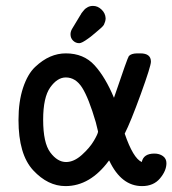

<svg xmlns="http://www.w3.org/2000/svg" viewBox="-20 -630 587 654"><path d="M43 -221.2Q43 -284.2 58.6 -331.1Q74.2 -377.9 99.6 -401.9Q125 -425.8 150.9 -437Q176.8 -448.2 204.1 -448.2Q265.1 -448.2 302 -407.7Q338.9 -367.2 368.2 -296.9Q415 -435.1 418.9 -439Q426.8 -447.8 446.8 -448.2H458Q494.1 -448.2 494.1 -419.9Q494.1 -404.8 459.5 -309.3Q424.8 -213.9 404.8 -174.8Q433.6 -90.8 462.9 -78.1Q468.8 -106.9 505.9 -106.9Q522.9 -106.9 534.9 -98.4Q546.9 -89.8 546.9 -74.2Q546.9 -48.3 524.9 -22.2Q502.9 3.9 463.9 3.9Q393.1 3.9 352.1 -83H351.1Q287.1 3.9 203.1 3.9Q143.1 3.9 93 -50Q43 -104 43 -221.2ZM127 -222.2Q127 -143.1 151.4 -110.6Q175.8 -78.1 205.1 -78.1Q231.9 -78.1 259 -102.5Q286.1 -127 300 -150.9Q314 -174.8 314 -182.1Q314 -184.1 306.2 -213.9Q282.2 -295.9 260 -331.1Q237.8 -366.2 204.1 -366.2Q175.3 -366.2 151.1 -332.3Q127 -298.3 127 -222.2ZM220.2 -513.2Q220.2 -522 225.1 -531Q230 -540 252.9 -577.1L254.9 -580.1Q256.8 -584 257.8 -585.4Q258.8 -586.9 262 -590.6Q265.1 -594.2 267.1 -596.7Q269 -599.1 272.5 -601.6Q275.9 -604 279.5 -606Q283.2 -607.9 287.6 -608.9Q292 -609.9 296.9 -609.9Q313 -609.9 325.9 -597.4Q338.9 -585 339.8 -567.9Q339.8 -562 337.9 -555.9Q335.9 -549.8 334 -545.9Q332 -542 325.4 -535.9Q318.8 -529.8 314.5 -526.4Q310.1 -522.9 299.1 -513.4Q288.1 -503.9 280.8 -499Q258.8 -482.9 250 -482.9Q237.8 -482.9 229 -491.5Q220.2 -500 220.2 -513.2Z"/></svg>

Font: CMU Typewriter Text
Style: Bold
Weight: 700
Version: Version 0.7.0